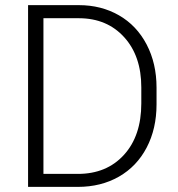

<svg xmlns="http://www.w3.org/2000/svg" viewBox="-20 -731 695 751"><path d="M89.8 0V-710.9H288.6Q376 -710.9 445.3 -671.1Q514.6 -631.3 553.5 -557.1Q592.3 -482.9 592.3 -388.2V-322.8Q592.3 -227.5 553.7 -153.8Q515.1 -80.1 445.1 -40Q375 0 284.2 0ZM149.9 -50.8H284.7Q397 -50.8 464.8 -125.2Q532.7 -199.7 532.7 -326.7V-389.2Q532.7 -511.7 465.8 -585.4Q398.9 -659.2 289.6 -659.7H149.9Z"/></svg>

Font: Roboto Light
Style: Regular
Weight: 300
Designer: Google
Version: Version 2.137; 2017